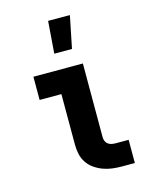

<svg xmlns="http://www.w3.org/2000/svg" viewBox="-114 -834 728 911"><g transform="rotate(-15 250.0 -379.0)"><path d="M370 0Q346 0 323 -3Q300 -6 278.5 -14Q257 -22 237.5 -35.5Q218 -49 205 -68.5Q192 -88 187 -111Q182 -134 182 -157V-406H75V-520H318V-157Q318 -147 322 -138Q326 -129 333.5 -123.5Q341 -118 350.5 -116Q360 -114 370 -114H434V0ZM199 -600 211 -758H318L286 -600Z"/></g></svg>

Font: Iosevka Curly Heavy
Style: Regular
Weight: 900
Monospace: yes
Designer: Belleve Invis
Foundry: Belleve Invis
Version: Version 22.1.2; ttfautohint (v1.8.4)